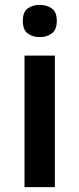

<svg xmlns="http://www.w3.org/2000/svg" viewBox="-20 -771 327 791"><path d="M144 -751Q172 -751 193 -736.5Q214 -722 214 -685Q214 -648 193 -633Q172 -618 144 -618Q115 -618 94.5 -633Q74 -648 74 -685Q74 -722 94.5 -736.5Q115 -751 144 -751ZM206 -542V0H81V-542Z"/></svg>

Font: Noto Sans Medefaidrin SemiBold
Style: Regular
Weight: 600
Designer: Dalton Maag Ltd
Foundry: Dalton Maag Ltd
Version: Version 1.002; ttfautohint (v1.8.4.7-5d5b)